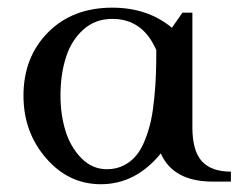

<svg xmlns="http://www.w3.org/2000/svg" viewBox="-20 -472 639 499"><path d="M41 -223.1Q41 -323.2 104.7 -387.7Q168.5 -452.1 272 -452.1Q363.8 -452.1 426.8 -399.9L454.1 -439H480V-141.1Q480 -80.1 504.6 -53Q529.3 -25.9 580.1 -25.9V0H533.2Q430.2 0 397.9 -73.2Q332.5 6.8 242.2 6.8Q158.2 6.8 99.6 -61Q41 -128.9 41 -223.1ZM137.2 -223.1Q137.2 -174.8 150.1 -132.3Q163.1 -89.8 191.4 -61Q219.7 -32.2 257.8 -32.2Q282.2 -32.2 301.8 -42.2Q321.3 -52.2 334.5 -68.4Q347.7 -84.5 357.4 -109.6Q367.2 -134.8 372.6 -159.9Q377.9 -185.1 381.1 -218.5Q384.3 -252 385.3 -279.5Q386.2 -307.1 386.2 -341.8Q351.1 -422.9 272 -422.9Q227.5 -422.9 196.5 -395Q165.5 -367.2 151.4 -323Q137.2 -278.8 137.2 -223.1Z"/></svg>

Font: Dihjauti S
Style: Bold
Weight: 700
Designer: T. Christopher White
Version: Version 3.0.0